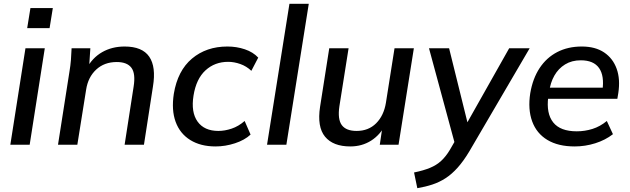

<svg xmlns="http://www.w3.org/2000/svg" viewBox="-20 -756 3289 1003"><path d="M34 0 113 -504H214L135 0ZM122 -609 139 -714H256L239 -609Z M283 0 343 -383Q348 -412 350.5 -442.5Q353 -473 354 -504H452L445 -398L432 -397Q462 -454 513.5 -483.5Q565 -513 631 -513Q723 -513 759.5 -460Q796 -407 779 -304L732 0H631L678 -303Q689 -372 666.5 -402Q644 -432 590 -432Q525 -432 482.5 -392.5Q440 -353 430 -288L384 0Z M1106 9Q1028 9 974 -24.5Q920 -58 897.5 -119.5Q875 -181 888 -266Q908 -387 983 -450Q1058 -513 1168 -513Q1216 -513 1259 -498.5Q1302 -484 1329 -455L1293 -386Q1268 -410 1235.5 -421.5Q1203 -433 1172 -433Q1102 -433 1053.5 -388.5Q1005 -344 991 -257Q977 -170 1012 -121Q1047 -72 1121 -72Q1154 -72 1190 -84Q1226 -96 1258 -124L1289 -53Q1258 -24 1207.5 -7.5Q1157 9 1106 9Z M1375 0 1492 -736H1593L1476 0Z M1810 9Q1720 9 1678 -42Q1636 -93 1652 -198L1700 -504H1801L1753 -201Q1743 -133 1765.5 -102.5Q1788 -72 1843 -72Q1905 -72 1945 -112Q1985 -152 1996 -219L2041 -504H2142L2062 0H1964L1980 -108H1995Q1967 -52 1919 -21.5Q1871 9 1810 9Z M2160 227 2143 145Q2192 135 2226 121Q2260 107 2284.5 84.5Q2309 62 2330 27L2364 -32L2360 9L2221 -504H2326L2430 -84H2403L2640 -504H2747L2431 36Q2401 86 2370.5 120Q2340 154 2307.5 175Q2275 196 2238.5 208Q2202 220 2160 227Z M2982 9Q2896 9 2839.5 -25Q2783 -59 2760 -122Q2737 -185 2750 -269Q2763 -346 2799 -400.5Q2835 -455 2891 -484Q2947 -513 3019 -513Q3090 -513 3136 -482Q3182 -451 3201.5 -396.5Q3221 -342 3210 -270L3205 -240H2826L2835 -298H3145L3127 -283Q3138 -360 3109.5 -400.5Q3081 -441 3014 -441Q2967 -441 2932 -419.5Q2897 -398 2876 -361Q2855 -324 2849 -277L2844 -249Q2833 -163 2870 -116.5Q2907 -70 2993 -70Q3035 -70 3075 -82.5Q3115 -95 3150 -124L3182 -55Q3142 -24 3089.5 -7.5Q3037 9 2982 9Z"/></svg>

Font: Mulish ExtraLight SemiBold
Style: Italic
Weight: 600
Italic angle: -9°
Version: Version 3.603